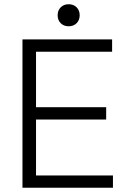

<svg xmlns="http://www.w3.org/2000/svg" viewBox="-20 -886 607 906"><path d="M86 0V-700H509V-642H150V-380H481V-322H150V-58H513V0ZM304 -762Q281 -762 266.5 -776.5Q252 -791 252 -814Q252 -837 266.5 -851.5Q281 -866 304 -866Q327 -866 341.5 -851.5Q356 -837 356 -814Q356 -791 341.5 -776.5Q327 -762 304 -762Z"/></svg>

Font: Space Grotesk Light
Style: Regular
Weight: 300
Designer: Florian Karsten
Foundry: Florian Karsten
Version: Version 2.000